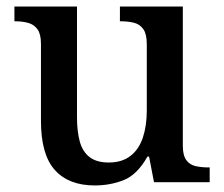

<svg xmlns="http://www.w3.org/2000/svg" viewBox="-20 -556 684 586"><path d="M269 10Q190 10 147.5 -37Q105 -84 105 -187V-422Q105 -452 94.5 -466.5Q84 -481 66.5 -486Q49 -491 27 -491H24V-536H215V-198Q215 -155 223.5 -124Q232 -93 253.5 -76.5Q275 -60 312 -60Q352 -60 378 -80Q404 -100 416 -136Q428 -172 428 -219V-421Q428 -452 417.5 -467Q407 -482 389 -486.5Q371 -491 349 -491H346V-536H538V-111Q538 -82 548.5 -67.5Q559 -53 577 -49Q595 -45 616 -45H620V0H450L435 -78H430Q399 -23 358 -6.5Q317 10 269 10Z"/></svg>

Font: Noto Serif Thai Medium
Style: Regular
Weight: 500
Version: Version 2.001